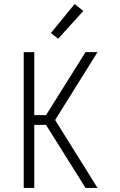

<svg xmlns="http://www.w3.org/2000/svg" viewBox="-20 -927 590 947"><path d="M402 0 207 -311H149V0H97V-670H149V-359H207L402 -670H461L252 -335L461 0ZM267 -736 231 -764 348 -907 391 -873Z"/></svg>

Font: Lode Dark Term
Style: Regular
Weight: 400
Monospace: yes
Designer: Belleve Invis
Foundry: Belleve Invis
Version: Version 29.2.0